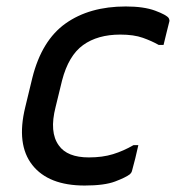

<svg xmlns="http://www.w3.org/2000/svg" viewBox="-20 -563 544 594"><path d="M369 -543Q425 -543 460 -530Q495 -517 502 -507Q505 -501 504 -497Q499 -478 495 -461Q491 -444 486 -424H471Q450 -436 422 -446Q394 -456 352 -456Q282 -456 237 -423.5Q192 -391 172 -314L152 -232Q132 -154 162 -113Q188 -76 255 -76Q297 -76 329.5 -86Q362 -96 393 -114H408Q404 -95 398.5 -73Q393 -51 388 -33Q387 -29 382 -24Q369 -14 336 -1.5Q303 11 242 11Q130 11 80 -52.5Q30 -116 58 -231L80 -322Q109 -438 183 -490.5Q257 -543 369 -543Z"/></svg>

Font: Recursive Sn Lnr St
Style: Italic
Weight: 400
Italic angle: -15°
Version: Version 1.079;hotconv 1.0.112;makeotfexe 2.5.65598; ttfautoh